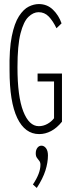

<svg xmlns="http://www.w3.org/2000/svg" viewBox="-20 -650 353 945"><path d="M173 10Q103 10 65 -69Q27 -148 27 -304Q25 -407 38 -471.5Q51 -536 73.5 -570.5Q96 -605 121.5 -617.5Q147 -630 171 -630Q212 -630 240.5 -602.5Q269 -575 283 -535L258 -511Q240 -548 219.5 -569Q199 -590 170 -590Q144 -590 120 -567Q96 -544 81 -485.5Q66 -427 66 -319Q66 -175 94.5 -102Q123 -29 171 -29Q193 -29 213 -40Q233 -51 246 -68V-249H165V-288H285V-51Q260 -20 231.5 -5Q203 10 173 10ZM161 275 142 258Q179 203 179 161Q179 149 173.5 142Q168 135 162 127Q156 119 156 105Q156 88 164 77.5Q172 67 184 67Q197 67 206.5 79.5Q216 92 216 115Q216 150 203.5 189.5Q191 229 161 275Z"/></svg>

Font: Inconsolata ExtraCondensed Light
Style: Regular
Weight: 300
Width: 2
Monospace: yes
Designer: Raph Levien, Cyreal, Brenton Simpson
Foundry: Raph Levien, Cyreal, Google
Version: Version 3.100; ttfautohint (v1.8.4.7-5d5b)